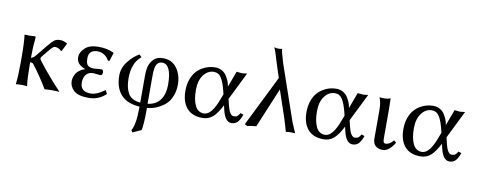

<svg xmlns="http://www.w3.org/2000/svg" viewBox="-74 -1059 4117 1657"><g transform="rotate(10 1984.0 -230.0)"><path d="M83 -235Q83 -368 74 -429L76 -432Q119 -429 163 -433Q169 -433 170.5 -431.5Q172 -430 172 -423Q163 -339 163 -251V-245Q182 -246 205 -275L271 -356Q273 -359 278 -365Q314 -409 333.5 -424Q353 -439 389 -439Q412 -439 445 -422L448 -417L414 -349L406 -348Q398 -359 382.5 -366Q367 -373 350 -373Q342 -373 329.5 -361.5Q317 -350 290 -317L255 -274Q245 -262 245 -256Q245 -246 251 -238Q344 -116 454 0L452 3Q437 0 392 0Q352 0 326 3Q271 -91 189 -199Q182 -205 163 -205V-180Q163 -71 172 0L170 3Q152 0 123 0Q94 0 76 3L74 0Q83 -67 83 -180Z M720 -399Q643 -399 643 -324Q643 -277 661 -262Q679 -247 717 -247L746 -250Q775 -252 778 -252Q797 -252 797 -227Q797 -201 777 -201Q773 -201 747 -204Q721 -207 716 -207Q675 -207 653.5 -180.5Q632 -154 632 -111Q632 -30 724 -30Q746 -30 769 -38.5Q792 -47 807 -56Q822 -65 847 -82L863 -50Q799 10 713 10Q620 10 582 -25Q544 -60 544 -108Q544 -120 547 -133Q550 -146 558.5 -165Q567 -184 588.5 -201.5Q610 -219 642 -229Q602 -244 582.5 -265.5Q563 -287 563 -322Q563 -362 602.5 -400.5Q642 -439 721 -439Q802 -439 856 -411L858 -408L835 -336L822 -335Q785 -399 720 -399Z M1369 -218Q1369 -400 1286 -400Q1255 -400 1239 -373.5Q1223 -347 1223 -276V-28Q1296 -37 1332.5 -88Q1369 -139 1369 -218ZM1224 8Q1224 158 1212 204L1137 238L1125 220Q1159 168 1159 8Q1048 1 994 -60Q940 -121 940 -227Q940 -296 988 -354.5Q1036 -413 1082 -435L1101 -414Q1023 -352 1023 -218Q1023 -135 1052 -84.5Q1081 -34 1159 -27V-260Q1159 -316 1169 -349Q1179 -382 1207 -411Q1236 -439 1286 -439Q1366 -439 1409 -379.5Q1452 -320 1452 -237Q1452 -182 1434.5 -137.5Q1417 -93 1391.5 -68Q1366 -43 1332.5 -25Q1299 -7 1273.5 -0.5Q1248 6 1224 8Z M1904 -191 1918 -133Q1938 -51 1974 -51Q1993 -51 2003.5 -58.5Q2014 -66 2027 -88L2054 -79Q2037 -31 2016.5 -10.5Q1996 10 1963 10Q1908 10 1884 -91L1875 -130Q1837 -55 1799.5 -22.5Q1762 10 1711 10Q1618 10 1571.5 -45Q1525 -100 1525 -196Q1525 -249 1539.5 -291.5Q1554 -334 1576.5 -361Q1599 -388 1628.5 -406Q1658 -424 1687 -431.5Q1716 -439 1745 -439Q1778 -439 1804 -424Q1830 -409 1843.5 -387.5Q1857 -366 1866 -345Q1875 -324 1877 -309L1880 -294L1932 -434Q1939 -434 1956 -431.5Q1973 -429 1980 -429Q1988 -429 2003 -431.5Q2018 -434 2024 -434ZM1854 -222 1849 -243Q1830 -322 1806 -360.5Q1782 -399 1740 -399Q1687 -399 1650 -350.5Q1613 -302 1613 -219Q1613 -133 1638 -81.5Q1663 -30 1716 -30Q1784 -30 1838 -181Z M2407 -109 2326 -348 2181 0Q2127 4 2105 12L2080 0L2300 -444L2276 -516Q2266 -546 2251.5 -593.5Q2237 -641 2236 -645L2225 -676L2215 -698Q2235 -693 2252 -693Q2273 -693 2284 -697Q2287 -673 2293 -650Q2294 -649 2298 -634.5Q2302 -620 2307.5 -600.5Q2313 -581 2315 -575L2483 -88Q2508 -27 2522 3Q2521 0 2490 0Q2478 0 2465 0L2440 3Q2435 -13 2426 -46Q2417 -79 2407 -109Z M2965 -191 2979 -133Q2999 -51 3035 -51Q3054 -51 3064.5 -58.5Q3075 -66 3088 -88L3115 -79Q3098 -31 3077.5 -10.5Q3057 10 3024 10Q2969 10 2945 -91L2936 -130Q2898 -55 2860.5 -22.5Q2823 10 2772 10Q2679 10 2632.5 -45Q2586 -100 2586 -196Q2586 -249 2600.5 -291.5Q2615 -334 2637.5 -361Q2660 -388 2689.5 -406Q2719 -424 2748 -431.5Q2777 -439 2806 -439Q2839 -439 2865 -424Q2891 -409 2904.5 -387.5Q2918 -366 2927 -345Q2936 -324 2938 -309L2941 -294L2993 -434Q3000 -434 3017 -431.5Q3034 -429 3041 -429Q3049 -429 3064 -431.5Q3079 -434 3085 -434ZM2915 -222 2910 -243Q2891 -322 2867 -360.5Q2843 -399 2801 -399Q2748 -399 2711 -350.5Q2674 -302 2674 -219Q2674 -133 2699 -81.5Q2724 -30 2777 -30Q2845 -30 2899 -181Z M3203 -322Q3203 -392 3185 -429L3187 -431Q3199 -429 3231 -429Q3256 -429 3281 -439Q3283 -375 3283 -343V-91Q3283 -66 3287.5 -56Q3292 -46 3306 -46Q3341 -46 3373 -87L3394 -70Q3375 -37 3347.5 -12.5Q3320 12 3291 12Q3249 12 3226 -10Q3203 -32 3203 -71Z M3814 -191 3828 -133Q3848 -51 3884 -51Q3903 -51 3913.5 -58.5Q3924 -66 3937 -88L3964 -79Q3947 -31 3926.5 -10.5Q3906 10 3873 10Q3818 10 3794 -91L3785 -130Q3747 -55 3709.5 -22.5Q3672 10 3621 10Q3528 10 3481.5 -45Q3435 -100 3435 -196Q3435 -249 3449.5 -291.5Q3464 -334 3486.5 -361Q3509 -388 3538.5 -406Q3568 -424 3597 -431.5Q3626 -439 3655 -439Q3688 -439 3714 -424Q3740 -409 3753.5 -387.5Q3767 -366 3776 -345Q3785 -324 3787 -309L3790 -294L3842 -434Q3849 -434 3866 -431.5Q3883 -429 3890 -429Q3898 -429 3913 -431.5Q3928 -434 3934 -434ZM3764 -222 3759 -243Q3740 -322 3716 -360.5Q3692 -399 3650 -399Q3597 -399 3560 -350.5Q3523 -302 3523 -219Q3523 -133 3548 -81.5Q3573 -30 3626 -30Q3694 -30 3748 -181Z"/></g></svg>

Font: Libertinus Sans
Style: Regular
Weight: 400
Designer: Philipp H. Poll
Foundry: Khaled Hosny
Version: Version 6.1